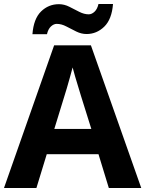

<svg xmlns="http://www.w3.org/2000/svg" viewBox="-20 -945 730 965"><path d="M527 0 475 -170H215L163 0H0L252 -717H437L690 0ZM387 -463Q382 -480 374 -506Q366 -532 358 -559Q350 -586 345 -606Q340 -586 331.5 -556.5Q323 -527 315.5 -500.5Q308 -474 304 -463L253 -297H439ZM143 -773Q149 -851 186.5 -887.5Q224 -924 276 -924Q303 -924 328.5 -911Q354 -898 378.5 -885.5Q403 -873 426 -873Q441 -873 455 -886Q469 -899 475 -925H548Q542 -848 504 -811Q466 -774 415 -774Q389 -774 363.5 -786.5Q338 -799 313.5 -812Q289 -825 265 -825Q250 -825 236 -812Q222 -799 216 -773Z"/></svg>

Font: Noto Sans Gurmukhi UI
Style: Bold
Weight: 700
Designer: Jelle Bosma - Monotype Design Team
Foundry: Monotype Imaging Inc.
Version: Version 2.004; ttfautohint (v1.8.4.7-5d5b)